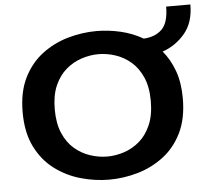

<svg xmlns="http://www.w3.org/2000/svg" viewBox="-55 -853 1007 923"><g transform="rotate(-5 448.5 -391.5)"><path d="M436 11Q367 11 298.2 -8.5Q229.5 -28 173 -70.5Q116.5 -113 82.5 -181.5Q48.5 -250 48.5 -348Q48.5 -445.5 82.5 -513.8Q116.5 -582 173 -624.5Q229.5 -667 298.2 -686.5Q367 -706 436 -706Q493.5 -706 551.5 -692.5Q609.5 -679 659.5 -650Q715.5 -653 747.8 -685Q780 -717 780 -794H897Q897 -707.5 852.8 -654.8Q808.5 -602 744.5 -580Q780 -538 800.8 -480.5Q821.5 -423 821.5 -348Q821.5 -250 787.8 -181.5Q754 -113 697.5 -70.5Q641 -28 572.8 -8.5Q504.5 11 436 11ZM436 -100.5Q476 -100.5 516.8 -113.8Q557.5 -127 591.5 -156Q625.5 -185 646.2 -232.5Q667 -280 667 -348Q667 -416 646.2 -463Q625.5 -510 591.5 -539Q557.5 -568 516.8 -581.2Q476 -594.5 436 -594.5Q395.5 -594.5 354.5 -581.2Q313.5 -568 279.2 -539Q245 -510 224.2 -463Q203.5 -416 203.5 -348Q203.5 -280 224.2 -232.5Q245 -185 279.2 -156Q313.5 -127 354.5 -113.8Q395.5 -100.5 436 -100.5Z"/></g></svg>

Font: Trispace SemiExpanded SemiBold
Style: Regular
Weight: 600
Width: 6
Designer: Tyler Finck
Foundry: Etcetera Type Company
Version: Version 1.210; ttfautohint (v1.8.3)